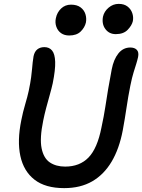

<svg xmlns="http://www.w3.org/2000/svg" viewBox="-20 -957 734 990"><path d="M311 13Q214 13 158 -30.5Q102 -74 85 -152.5Q68 -231 90 -338Q98 -379 110 -419.5Q122 -460 128 -488Q137 -531 140.5 -558.5Q144 -586 145.5 -603.5Q147 -621 148.5 -635Q150 -649 153 -667Q158 -691 172.5 -702.5Q187 -714 209 -714Q234 -714 248.5 -696.5Q263 -679 264.5 -638.5Q266 -598 252 -528Q246 -501 236.5 -467.5Q227 -434 218 -400Q209 -366 203 -336Q184 -244 194.5 -192.5Q205 -141 237 -119.5Q269 -98 316 -98Q391 -98 436.5 -145Q482 -192 503 -299Q516 -359 523 -405.5Q530 -452 537.5 -497Q545 -542 556 -599Q566 -651 590.5 -681.5Q615 -712 652 -712Q674 -712 685.5 -700Q697 -688 692 -663Q688 -645 682.5 -627.5Q677 -610 669 -584.5Q661 -559 652 -515Q641 -460 632.5 -402.5Q624 -345 613 -285Q595 -190 555.5 -123.5Q516 -57 455.5 -22Q395 13 311 13ZM577 -781Q543 -781 523.5 -807Q504 -833 511 -871Q517 -898 540 -917.5Q563 -937 592 -937Q620 -937 637.5 -923.5Q655 -910 662 -889.5Q669 -869 665 -848Q660 -826 638.5 -803.5Q617 -781 577 -781ZM337 -774Q312 -774 295 -786Q278 -798 270.5 -819Q263 -840 268 -863Q274 -893 295 -913Q316 -933 346 -933Q377 -933 395.5 -919Q414 -905 420.5 -884Q427 -863 423 -841Q417 -815 396 -794.5Q375 -774 337 -774Z"/></svg>

Font: Shantell Sans Medium
Style: Italic
Weight: 500
Italic angle: -11°
Designer: Stephen Nixon, Anya Danilova, Shantell Martin
Foundry: Arrow Type
Version: Version 1.011;[c5ecc13dd]